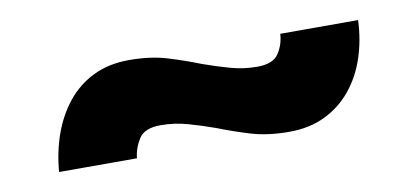

<svg xmlns="http://www.w3.org/2000/svg" viewBox="-32 -475 624 290"><g transform="rotate(-10 280.0 -329.5)"><path d="M281.8 -378.8Q258 -388.2 232.5 -396Q207 -403.8 173.8 -403.8Q143 -403.8 119 -392.1Q95 -380.4 78.5 -359.7Q62 -339 52.6 -312.4Q43.2 -285.8 40.8 -255.6H160.2Q161.8 -271.2 170.5 -284.9Q179.2 -298.6 203.8 -298.6Q225 -298.6 245.3 -292.9Q265.6 -287.2 285.6 -280Q309.4 -270.6 335.1 -262.8Q360.8 -255 394 -255Q425.2 -255 449.2 -266.7Q473.2 -278.4 489.8 -298.8Q506.4 -319.2 515.3 -346Q524.2 -372.8 525.4 -403.2H406Q405.2 -387.2 396.5 -373.7Q387.8 -360.2 363.2 -360.2Q342.4 -360.2 322.1 -365.9Q301.8 -371.6 281.8 -378.8Z"/></g></svg>

Font: Fixel Variable
Style: Regular
Weight: 100
Width: 3
Designer: AlfaBravo + MacPaw
Foundry: Kyrylo Tkachov, Marchela Mozhyna, Serhii Makarenko, Maria Weinstein, Zakhar Kryvoshyya
Version: Version 1.211